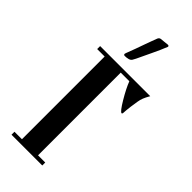

<svg xmlns="http://www.w3.org/2000/svg" viewBox="-277 -917 962 962"><g transform="rotate(45 203.5 -436.5)"><path d="M214 -711 207 -698Q202 -687 190 -683.5Q178 -680 162 -680Q156 -683 156 -686L158 -694Q168 -719 177 -744.5Q186 -770 195 -795Q201 -811 206.5 -826.5Q212 -842 218 -857Q222 -866 230 -868L277 -873Q285 -873 285 -866Q269 -826 250.5 -788Q232 -750 214 -711ZM270 -607H209V-21H260V0H42V-21H95V-607H42V-628H397Q385 -607 379.5 -593Q374 -579 371.5 -563Q369 -547 365 -520Q363 -503 362 -492.5Q361 -482 361 -478Q361 -466 356 -466Q346 -466 315 -518Q284 -570 270 -607Z"/></g></svg>

Font: Pochaevsk
Style: Regular
Weight: 400
Version: Version 1.210; ttfautohint (v1.8.4.7-5d5b)